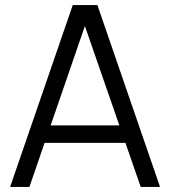

<svg xmlns="http://www.w3.org/2000/svg" viewBox="-20 -740 674 760"><path d="M20 0H96.5L156.5 -174.5H476.5L537 0H613.5L365.5 -720H268ZM180.5 -243.5 316 -637 452.5 -243.5Z"/></svg>

Font: Eudonet
Style: Regular
Weight: 400
Designer: Mikhail Sharanda
Foundry: Mikhail Sharanda
Version: Version 4.503;Glyphs 3.1.2 (3151)